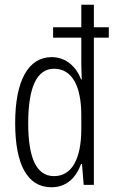

<svg xmlns="http://www.w3.org/2000/svg" viewBox="-20 -780 488 810"><path d="M197 10C264 10 302 -34 322 -88H326L333 0H376V-621H439V-665H376V-760H323V-665H204V-621H323V-516C323 -495 324 -472 325 -445H322C303 -496 260 -539 198 -539C100 -539 44 -441 44 -261C44 -85 96 10 197 10ZM208 -37C132 -37 99 -117 99 -260C99 -411 135 -490 208 -490C283 -490 323 -419 323 -293V-236C323 -108 282 -37 208 -37Z"/></svg>

Font: Noto Sans Gurmukhi UI ExtraCondensed Light
Style: Regular
Weight: 300
Width: 2
Designer: Jelle Bosma - Monotype Design Team
Foundry: Monotype Imaging Inc.
Version: Version 2.004